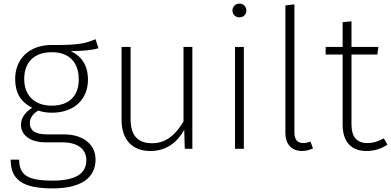

<svg xmlns="http://www.w3.org/2000/svg" viewBox="-20 -824 2165 1063"><path d="M509 -607C458 -586 421 -573 266 -575C143 -575 64 -499 64 -387C64 -310 94 -260 158 -227C120 -203 96 -171 96 -133C96 -79 143 -36 233 -36H325C408 -36 458 0 458 63C458 133 405 176 271 176C132 176 87 145 86 60H39C39 172 106 219 271 219C432 219 509 159 509 59C509 -23 443 -80 333 -80H240C168 -80 145 -107 145 -143C145 -171 163 -195 192 -212C214 -204 240 -200 267 -200C391 -200 467 -274 467 -383C467 -465 429 -514 372 -541C442 -542 489 -546 525 -557ZM267 -535C367 -535 416 -475 416 -384C416 -292 362 -239 266 -239C176 -239 114 -291 114 -387C114 -473 163 -535 267 -535Z M1045 -564H996V-152C955 -82 902 -31 823 -31C745 -31 703 -71 703 -165V-564H653V-161C653 -50 712 12 813 12C903 12 962 -38 1000 -105L1003 0H1045Z M1306 -804C1282 -804 1267 -786 1267 -766C1267 -745 1282 -728 1306 -728C1329 -728 1344 -745 1344 -766C1344 -786 1329 -804 1306 -804ZM1330 -564H1281V0H1330Z M1653 12C1675 12 1696 5 1713 -2L1699 -40C1687 -36 1673 -32 1659 -32C1626 -32 1610 -52 1610 -91V-800L1560 -794V-89C1560 -21 1598 12 1653 12Z M2105 -58C2076 -42 2047 -32 2014 -32C1954 -32 1926 -67 1926 -136V-522H2069L2075 -564H1926V-706L1877 -701V-564H1783V-522H1877V-133C1877 -37 1927 12 2008 12C2054 12 2092 -1 2125 -23Z"/></svg>

Font: Glow Sans SC Normal Light
Style: Regular
Weight: 300
Designer: Ryoko NISHIZUKA (kana, bopomofo & ideographs); Paul D. Hunt (Latin, Greek & Cyrillic); Sandoll Communications, Soo-young
Version: Version 0.93